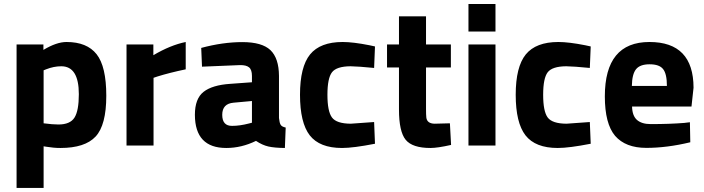

<svg xmlns="http://www.w3.org/2000/svg" viewBox="-20 -720 3485 950"><path d="M283.2 -392.1Q246.1 -392.1 208 -377L195.8 -372.1V-109.9Q240.7 -104 269 -104Q327.1 -104 348.6 -138.2Q370.1 -172.4 370.1 -253.9Q370.1 -392.1 283.2 -392.1ZM62 210V-500H194.8V-473.1Q259.8 -512.2 309.1 -512.2Q410.2 -512.2 458 -451.7Q505.9 -391.1 505.9 -246.1Q505.9 -101.1 453.1 -44.4Q400.4 12.2 278.8 12.2Q245.6 12.2 208 5.9L195.8 3.9V210Z M606 0V-500H738.8V-446.8Q822.8 -496.6 898.9 -512.2V-377Q817.9 -359.9 759.8 -341.8L739.7 -335V0Z M1128.4 -97.2Q1166.5 -97.2 1211.4 -108.9L1226.6 -112.8V-220.2L1135.7 -211.9Q1079.6 -207 1079.6 -151.9Q1079.6 -96.7 1128.4 -97.2ZM1360.4 -344.2V-136.2Q1362.8 -112.3 1368.7 -102.5Q1374.5 -92.8 1393.6 -88.9L1389.6 12.2Q1338.4 11.7 1308.1 4.9Q1277.8 -2 1246.6 -22.9Q1174.8 12.2 1099.6 12.2Q944.8 12.2 944.3 -151.9Q944.3 -231.9 987.3 -265.6Q1030.3 -299.3 1119.6 -305.2L1226.6 -313V-344.2Q1226.6 -375 1212.4 -386.7Q1198.2 -398.4 1167.5 -397.9L979.5 -390.1L975.6 -482.9Q1082.5 -511.7 1179.2 -511.7Q1275.9 -511.7 1317.9 -472.2Q1359.9 -432.1 1360.4 -344.2Z M1675.3 -512.2Q1727.1 -512.2 1808.1 -496.1L1835.4 -490.2L1831.1 -383.8Q1752 -391.6 1714.4 -392.1Q1645 -391.6 1622.6 -362.3Q1600.1 -333 1600.1 -251Q1600.1 -168.9 1622.6 -138.7Q1645 -108.4 1715.3 -107.9L1831.1 -116.2L1835.4 -8.8Q1728.5 12.2 1672.4 12.2Q1561.5 12.2 1512.7 -50.3Q1464.4 -112.8 1464.4 -251Q1464.4 -389.2 1514.2 -450.7Q1564.5 -512.2 1675.3 -512.2Z M2210.9 -386.2H2087.9V-181.2Q2087.9 -151.4 2089.4 -138.7Q2092.8 -108.9 2129.9 -107.9L2206.1 -109.9L2211.9 -2.9Q2145 12.2 2109.9 12.2Q2020.5 12.2 1987.3 -28.3Q1954.1 -68.8 1954.1 -178.2V-386.2H1895V-500H1954.1V-639.2H2087.9V-500H2210.9Z M2297.9 -564V-700.2H2431.6V-564ZM2297.9 0V-500H2431.6V0Z M2742.7 -512.2Q2794.4 -512.2 2875.5 -496.1L2902.8 -490.2L2898.4 -383.8Q2819.3 -391.6 2781.7 -392.1Q2712.4 -391.6 2689.9 -362.3Q2667.5 -333 2667.5 -251Q2667.5 -168.9 2689.9 -138.7Q2712.4 -108.4 2782.7 -107.9L2898.4 -116.2L2902.8 -8.8Q2795.9 12.2 2739.7 12.2Q2628.9 12.2 2580.1 -50.3Q2531.7 -112.8 2531.7 -251Q2531.7 -389.2 2581.5 -450.7Q2631.8 -512.2 2742.7 -512.2Z M3279.8 -294.9Q3279.8 -355 3260.7 -378.4Q3242.2 -401.9 3194.3 -401.9Q3146.5 -401.9 3127 -377.4Q3107.4 -353 3106.4 -294.9ZM3199.7 -106Q3292.5 -106 3365.7 -111.8L3393.6 -115.2L3395.5 -16.1Q3280.3 11.7 3177.7 11.7Q3075.2 11.7 3023.4 -47.9Q2972.7 -107.9 2972.7 -243.2Q2972.7 -512.2 3193.4 -512.2Q3411.1 -512.2 3411.6 -286.1L3401.4 -192.9H3107.4Q3108.4 -147 3131.8 -126.5Q3155.3 -106 3199.7 -106Z"/></svg>

Font: TitilliumWeb-Bold
Style: Bold
Weight: 700
Version: Version 1.001;PS 57.000;hotconv 1.0.70;makeotf.lib2.5.55311